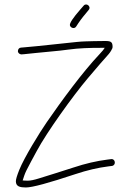

<svg xmlns="http://www.w3.org/2000/svg" viewBox="-20 -835 577 847"><path d="M316 -718C328.8 -738.4 342.8 -757.4 358 -775L371 -791C384.3 -805.7 361 -824.7 349 -810L335 -794C301.7 -755.9 286.2 -732.3 288.5 -723C291.3 -711.6 308.8 -706.1 316 -718ZM75 -595 87 -596C95.7 -596.7 112.7 -598.4 138 -601.3C189 -607 232 -609.2 281.6 -616.2C329 -622.8 377.2 -624 424.5 -624H442C439.3 -618.7 431.7 -609.4 419.2 -596.2C344.5 -517.2 251.9 -391.1 186 -295.5C153.9 -249 86.6 -139.6 65.1 -85.8C55 -60.6 50 -43.8 50 -35.5C50 -11.6 69.1 -8 94.5 -8C122.2 -8 195 -27.7 313 -67C363.8 -83.9 412.1 -95.3 458 -101L474 -103C493.6 -106.3 488.9 -136.1 470 -133L454 -131C406 -125 356 -113.3 304 -96C263.1 -82.4 193.2 -60.9 152 -48C130.7 -41.3 114.5 -38 103.5 -38C92.5 -38 84.7 -38.3 80 -39C84.8 -53.5 88.5 -67 97 -84C115 -119.9 118.9 -125.1 142.4 -169.3C185.8 -250.7 302.4 -413.1 367.3 -489.7C413.7 -544.5 442.3 -577.6 453 -589C463 -599.7 470 -609.7 474 -619C476.7 -622.3 477.3 -628.5 476 -637.5C473.3 -656 456.6 -654 432 -654C418.7 -654 406 -653.8 394 -653.5L358 -652.5C346 -652.2 333.2 -651.3 319.5 -650C249.8 -643.2 157.6 -632 85 -626L73 -625C64.8 -625 59 -617.8 59 -609.5C59 -601.1 66.8 -595 75 -595Z"/></svg>

Font: MewTooHand
Style: Regular
Weight: 400
Designer: Mew Too, Robert Jablonski
Version: Version 0.77